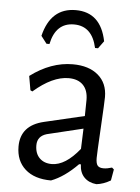

<svg xmlns="http://www.w3.org/2000/svg" viewBox="-51 -724 564 772"><g transform="rotate(5 231.0 -338.5)"><path d="M118 -539 95 -569Q123 -684 224 -684Q325 -684 348 -569L326 -539H314Q295 -626 222 -626Q148 -626 130 -539ZM231 -466Q296 -466 333.5 -434Q371 -402 371 -346Q371 -328 365 -222Q359 -116 359 -99Q359 -77 366 -68.5Q373 -60 390 -60Q405 -60 424 -66L432 -59L424 -14Q395 3 367 6Q336 3 317.5 -16Q299 -35 298 -68H291Q237 -13 184 7Q117 7 79.5 -26.5Q42 -60 42 -118Q42 -203 135 -225L297 -263L298 -328Q298 -367 277.5 -388Q257 -409 219 -409Q154 -409 78 -343L70 -347L60 -404Q143 -466 231 -466ZM296 -212 151 -177Q113 -166 113 -129Q113 -96 131.5 -77.5Q150 -59 181 -59Q236 -59 293 -130Z"/></g></svg>

Font: Alegreya Sans SC
Style: Regular
Weight: 400
Designer: Juan Pablo del Peral
Foundry: Huerta Tipografica
Version: Version 2.007